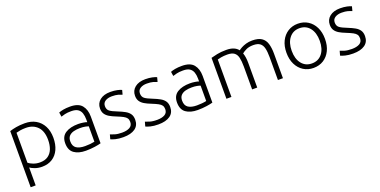

<svg xmlns="http://www.w3.org/2000/svg" viewBox="-18 -1270 4347 2196"><g transform="rotate(-20 2156.0 -171.5)"><path d="M86 185V-498Q118 -509 164.5 -517.5Q211 -526 271 -526Q348 -526 404.5 -493.5Q461 -461 492.5 -401Q524 -341 524 -258Q524 -178 496.5 -117.5Q469 -57 416.5 -23.5Q364 10 291 10Q245 10 207 -3.5Q169 -17 147 -33V185ZM285 -45Q346 -45 384.5 -72.5Q423 -100 441 -147.5Q459 -195 459 -257Q459 -363 406 -417.5Q353 -472 266 -472Q227 -472 197 -467Q167 -462 147 -456V-91Q167 -74 204.5 -59.5Q242 -45 285 -45Z M824 9Q735 9 682 -29Q629 -67 629 -152Q629 -234 687.5 -271.5Q746 -309 843 -309Q872 -309 903.5 -304Q935 -299 949 -293V-326Q949 -369 938 -402.5Q927 -436 899 -455Q871 -474 818 -474Q770 -474 740 -466.5Q710 -459 693 -453L685 -506Q706 -515 741 -521.5Q776 -528 823 -528Q924 -528 966.5 -476Q1009 -424 1009 -339V-14Q983 -6 932.5 1.5Q882 9 824 9ZM833 -44Q900 -44 949 -55V-242Q934 -248 908 -253Q882 -258 845 -258Q804 -258 769 -249Q734 -240 712.5 -217Q691 -194 691 -152Q691 -94 728 -69Q765 -44 833 -44Z M1280 10Q1224 10 1185 0Q1146 -10 1129 -19L1144 -73Q1162 -65 1196.5 -54.5Q1231 -44 1284 -44Q1342 -44 1377 -64Q1412 -84 1412 -128Q1412 -156 1400 -173.5Q1388 -191 1360 -206Q1332 -221 1282 -241Q1238 -258 1206 -277Q1174 -296 1156.5 -322.5Q1139 -349 1139 -389Q1139 -452 1186 -490Q1233 -528 1313 -528Q1360 -528 1396 -520Q1432 -512 1450 -503L1436 -450Q1418 -458 1388.5 -466.5Q1359 -475 1312 -475Q1265 -475 1233 -455Q1201 -435 1201 -395Q1201 -354 1228 -333.5Q1255 -313 1320 -288Q1368 -269 1402.5 -249.5Q1437 -230 1455.5 -202.5Q1474 -175 1474 -132Q1474 -62 1423 -26Q1372 10 1280 10Z M1706 10Q1650 10 1611 0Q1572 -10 1555 -19L1570 -73Q1588 -65 1622.5 -54.5Q1657 -44 1710 -44Q1768 -44 1803 -64Q1838 -84 1838 -128Q1838 -156 1826 -173.5Q1814 -191 1786 -206Q1758 -221 1708 -241Q1664 -258 1632 -277Q1600 -296 1582.5 -322.5Q1565 -349 1565 -389Q1565 -452 1612 -490Q1659 -528 1739 -528Q1786 -528 1822 -520Q1858 -512 1876 -503L1862 -450Q1844 -458 1814.5 -466.5Q1785 -475 1738 -475Q1691 -475 1659 -455Q1627 -435 1627 -395Q1627 -354 1654 -333.5Q1681 -313 1746 -288Q1794 -269 1828.5 -249.5Q1863 -230 1881.5 -202.5Q1900 -175 1900 -132Q1900 -62 1849 -26Q1798 10 1706 10Z M2185 9Q2096 9 2043 -29Q1990 -67 1990 -152Q1990 -234 2048.5 -271.5Q2107 -309 2204 -309Q2233 -309 2264.5 -304Q2296 -299 2310 -293V-326Q2310 -369 2299 -402.5Q2288 -436 2260 -455Q2232 -474 2179 -474Q2131 -474 2101 -466.5Q2071 -459 2054 -453L2046 -506Q2067 -515 2102 -521.5Q2137 -528 2184 -528Q2285 -528 2327.5 -476Q2370 -424 2370 -339V-14Q2344 -6 2293.5 1.5Q2243 9 2185 9ZM2194 -44Q2261 -44 2310 -55V-242Q2295 -248 2269 -253Q2243 -258 2206 -258Q2165 -258 2130 -249Q2095 -240 2073.5 -217Q2052 -194 2052 -152Q2052 -94 2089 -69Q2126 -44 2194 -44Z M2536 0V-498Q2565 -506 2611.5 -516Q2658 -526 2724 -526Q2776 -526 2811.5 -511.5Q2847 -497 2869 -469Q2881 -479 2905.5 -492.5Q2930 -506 2964 -516Q2998 -526 3039 -526Q3113 -526 3153 -499Q3193 -472 3208.5 -421Q3224 -370 3224 -299V0H3163V-279Q3163 -345 3152.5 -387.5Q3142 -430 3114 -451Q3086 -472 3033 -472Q2980 -472 2945 -454.5Q2910 -437 2893 -422Q2902 -398 2906.5 -367Q2911 -336 2911 -301V0H2849V-279Q2849 -345 2839 -387.5Q2829 -430 2800.5 -451Q2772 -472 2717 -472Q2675 -472 2641.5 -466Q2608 -460 2597 -456V0Z M3595 10Q3527 10 3474 -23.5Q3421 -57 3391 -117.5Q3361 -178 3361 -259Q3361 -340 3391 -400.5Q3421 -461 3474 -494.5Q3527 -528 3595 -528Q3664 -528 3717 -494.5Q3770 -461 3800 -400.5Q3830 -340 3830 -259Q3830 -178 3800.5 -117.5Q3771 -57 3718 -23.5Q3665 10 3595 10ZM3595 -45Q3674 -45 3720 -103Q3766 -161 3766 -259Q3766 -357 3720 -415Q3674 -473 3595 -473Q3517 -473 3471 -414.5Q3425 -356 3425 -259Q3425 -161 3471 -103Q3517 -45 3595 -45Z M4077 10Q4021 10 3982 0Q3943 -10 3926 -19L3941 -73Q3959 -65 3993.5 -54.5Q4028 -44 4081 -44Q4139 -44 4174 -64Q4209 -84 4209 -128Q4209 -156 4197 -173.5Q4185 -191 4157 -206Q4129 -221 4079 -241Q4035 -258 4003 -277Q3971 -296 3953.5 -322.5Q3936 -349 3936 -389Q3936 -452 3983 -490Q4030 -528 4110 -528Q4157 -528 4193 -520Q4229 -512 4247 -503L4233 -450Q4215 -458 4185.5 -466.5Q4156 -475 4109 -475Q4062 -475 4030 -455Q3998 -435 3998 -395Q3998 -354 4025 -333.5Q4052 -313 4117 -288Q4165 -269 4199.5 -249.5Q4234 -230 4252.5 -202.5Q4271 -175 4271 -132Q4271 -62 4220 -26Q4169 10 4077 10Z"/></g></svg>

Font: Ubuntu Sans Light
Style: Regular
Weight: 300
Designer: Dalton Maag Ltd
Foundry: Dalton Maag Ltd
Version: Version 1.006; ttfautohint (v1.8.4.7-5d5b)